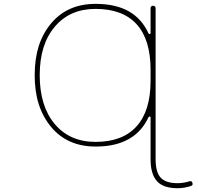

<svg xmlns="http://www.w3.org/2000/svg" viewBox="-20 -783 1040 1008"><path d="M912.1 205.1Q837.9 205.1 804.7 168.9Q770.5 131.8 770.5 52.7V-166Q770.5 -169.9 766.6 -170.9H765.6Q761.7 -171.9 759.8 -168Q724.6 -91.8 657.2 -53.7Q587.9 -13.7 484.4 -13.7Q483.4 -13.7 481.4 -13.7Q408.2 -13.7 350.1 -39.1Q292 -64.5 249 -115.7Q206.1 -167 183.6 -235.4Q162.1 -302.7 162.1 -388.2Q162.1 -473.6 183.6 -542Q206.1 -610.4 249 -661.1Q292 -711.9 350.1 -737.3Q408.2 -762.7 481.4 -762.7Q586.9 -762.7 656.2 -723.6Q724.6 -684.6 759.8 -607.4Q761.7 -603.5 765.6 -604.5H766.6Q770.5 -605.5 770.5 -610.4V-740.2Q770.5 -746.1 774.4 -749.5Q778.3 -752.9 783.7 -752.9Q789.1 -752.9 793 -749.5Q796.9 -746.1 796.9 -740.2V52.7Q796.9 121.1 823.7 149.9Q850.6 178.7 912.1 178.7Q942.4 178.7 974.6 168.9Q986.3 165 990.2 176.8Q991.2 179.7 991.2 182.6Q991.2 190.4 982.4 193.4Q948.2 205.1 912.1 205.1ZM481.4 -736.3Q346.7 -736.3 267.6 -642.6Q188.5 -549.8 188.5 -388.2Q188.5 -226.6 266.6 -132.8Q345.7 -38.1 481.4 -38.1Q624 -38.1 697.3 -120.1Q770.5 -201.2 770.5 -358.4V-417Q770.5 -575.2 697.3 -655.8Q624 -736.3 481.4 -736.3Z"/></svg>

Font: Rounded Mgen+ 1mn thin
Style: Regular
Weight: 100
Designer: [Source Han Sans]
Ryoko NISHIZUKA  (kana & ideographs); Paul D. Hunt (Latin, Greek & Cyrillic); Wenlong ZHANG  (bopomofo
Version: Version 1.059.20150602